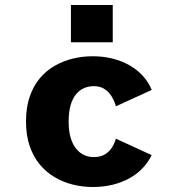

<svg xmlns="http://www.w3.org/2000/svg" viewBox="-20 -737 690 768"><path d="M350.4 11Q310.6 11 272.1 1.5Q233.5 -8 199.5 -27.8Q165.5 -47.5 139.6 -78.5Q113.7 -109.5 98.9 -152.2Q84 -195 84 -251Q84 -307.5 98.9 -350.5Q113.7 -393.5 139.6 -424.2Q165.5 -455 199.5 -474.2Q233.5 -493.5 272.1 -502.8Q310.6 -512 350.4 -512Q392.7 -512 429.6 -502.8Q466.6 -493.5 497.3 -476.2Q528 -458.9 550.9 -434Q573.7 -409.1 587 -377.4L443.5 -311.7Q439 -329.5 428.5 -348.1Q418.1 -366.8 400 -379.6Q381.9 -392.4 355.1 -392.4Q335.2 -392.4 317.2 -385Q299.1 -377.5 285 -360.9Q270.8 -344.3 262.7 -317.1Q254.6 -289.9 254.6 -251Q254.6 -212.6 262.7 -185.6Q270.8 -158.7 285 -141.6Q299.1 -124.5 317.2 -116.5Q335.2 -108.6 355.1 -108.6Q382 -108.6 400.1 -119.8Q418.1 -131 428.6 -148.1Q439 -165.3 443.4 -182.4L586.6 -116.6Q572.6 -87.4 550 -63.8Q527.4 -40.2 497 -23.5Q466.7 -6.9 429.9 2.1Q393.1 11 350.4 11ZM263.7 -717.1H431V-568H263.7Z"/></svg>

Font: Trispace Thin
Style: Regular
Weight: 100
Designer: Tyler Finck
Foundry: Etcetera Type Company
Version: Version 1.210